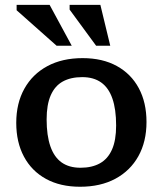

<svg xmlns="http://www.w3.org/2000/svg" viewBox="-20 -736 651 768"><path d="M302 -65Q348 -65 379.8 -82.8Q411.5 -100.5 428 -137.8Q444.5 -175 444.5 -234Q444.5 -299 429.5 -342Q414.5 -385 384.5 -406.2Q354.5 -427.5 309 -427.5Q263 -427.5 231.2 -410Q199.5 -392.5 183 -355Q166.5 -317.5 166.5 -258.5Q166.5 -194 181.5 -150.8Q196.5 -107.5 226.5 -86.2Q256.5 -65 302 -65ZM300.5 11Q221 11 163.8 -20.5Q106.5 -52 75.8 -109.5Q45 -167 45 -244.5Q45 -323 77.5 -381.2Q110 -439.5 169.5 -471.5Q229 -503.5 310.5 -503.5Q390 -503.5 447.2 -472Q504.5 -440.5 535.2 -383.2Q566 -326 566 -248Q566 -169.5 533.5 -111.2Q501 -53 441.5 -21Q382 11 300.5 11ZM267 -553H206.5L46.5 -695V-716.5H178.5ZM421 -553H364.5L258.5 -697.5V-716.5H381.5Z"/></svg>

Font: Newsreader 9pt Medium
Style: Regular
Weight: 500
Designer: Hugues Gentile
Foundry: Production Type
Version: Version 1.003